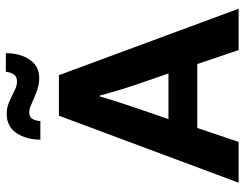

<svg xmlns="http://www.w3.org/2000/svg" viewBox="-112 -744 856 673"><g transform="rotate(-90 316.5 -408.0)"><path d="M163 -695Q163 -744 186 -778.5Q209 -813 253 -813Q272 -813 287 -807.5Q302 -802 315.5 -795Q329 -788 341.5 -782.5Q354 -777 368 -777Q384 -777 391.5 -788Q399 -799 401 -816H466Q466 -765 443 -732Q420 -699 379 -699Q359 -699 342 -704.5Q325 -710 310 -716.5Q295 -723 282.5 -728.5Q270 -734 259 -734Q242 -734 235.5 -722.5Q229 -711 228 -695ZM235 -246H395L366 -330Q352 -369 340 -408.5Q328 -448 317 -488H315Q304 -450 291 -410.5Q278 -371 264 -330ZM247 -630H389L622 0H477L428 -145H204L155 0H12Z"/></g></svg>

Font: Ek Mukta
Style: Bold
Weight: 700
Designer: Girish Dalvi and Yashodeep Gholap
Foundry: Ek Type
Version: Version 2.538;PS 1.002;hotconv 16.6.51;makeotf.lib2.5.65220;